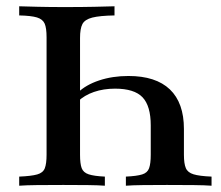

<svg xmlns="http://www.w3.org/2000/svg" viewBox="-20 -591 703 611"><path d="M344.4 -571V-541.9Q297.6 -541.1 273.8 -535.1Q250 -529 242.3 -514.5Q234.7 -500 234.7 -470.2V-98.4Q234.7 -70.2 239.9 -56Q245.2 -41.9 262.1 -36.3Q279 -30.6 313.7 -29V0Q293.5 -1.6 259.3 -2Q225 -2.4 181.5 -2.4Q133.1 -2.4 97.6 -2Q62.1 -1.6 41.1 0V-29Q79.8 -30.6 98.4 -35.9Q116.9 -41.1 122.6 -55.6Q128.2 -70.2 128.2 -98.4V-472.6Q128.2 -501.6 122.2 -515.7Q116.1 -529.8 97.6 -535.5Q79 -541.1 41.1 -541.9V-571Q64.5 -570.2 101.2 -569.4Q137.9 -568.5 186.3 -568.5Q240.3 -568.5 281 -569.4Q321.8 -570.2 344.4 -571ZM388.7 -349.2Q475.8 -349.2 520.6 -306.5Q565.3 -263.7 565.3 -180.6V-98.4Q565.3 -70.2 571.4 -56Q577.4 -41.9 596 -36.3Q614.5 -30.6 653.2 -29V0Q633.1 -1.6 596.4 -2Q559.7 -2.4 511.3 -2.4Q469.4 -2.4 435.1 -2Q400.8 -1.6 380.6 0V-29Q415.3 -30.6 432.3 -35.9Q449.2 -41.1 454.4 -55.6Q459.7 -70.2 459.7 -98.4V-191.9Q459.7 -254 433.5 -281.5Q407.3 -308.9 346 -308.9Q309.7 -308.9 279 -298.4Q248.4 -287.9 227.4 -267.7V-296Q253.2 -321 295.6 -335.1Q337.9 -349.2 388.7 -349.2Z"/></svg>

Font: Playfair SemiBold
Style: Regular
Weight: 600
Designer: Claus Eggers Sørensen
Foundry: Claus Eggers Sørensen
Version: Version 2.001;gftools[0.9.30]